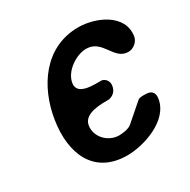

<svg xmlns="http://www.w3.org/2000/svg" viewBox="-162 -864 1008 1021"><g transform="rotate(-30 342.0 -353.5)"><path d="M94 -350C64 -159 130 7 336 7C434 7 609 -47 628 -172C634 -208 617 -227 580 -227C571 -227 544 -229 534 -220L427 -127C409 -111 367 -107 350 -107C285 -107 225 -166 236 -234C247 -305 360 -299 399 -300C430 -307 446 -327 450 -355C454 -379 440 -401 416 -407C374 -408 261 -398 273 -473C284 -541 367 -594 427 -594C528 -594 526 -467 615 -467C647 -467 677 -493 682 -523C702 -652 552 -714 448 -714C240 -714 123 -536 94 -350Z"/></g></svg>

Font: Asimov Print
Style: Regular
Weight: 500
Designer: Google
Version: Version 2.000980: 2014